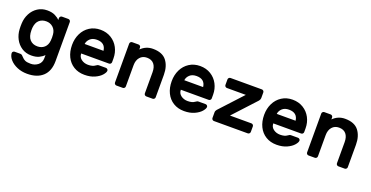

<svg xmlns="http://www.w3.org/2000/svg" viewBox="-30 -1237 4177 2164"><g transform="rotate(20 2059.0 -155.0)"><path d="M420 -50V-13C420 23 407.3 50.8 382 70.5C356.7 90.2 328 100 296 100C266.7 100 244.3 96.7 229 90C213.7 83.3 200.7 73.7 190 61C183.3 53 176.8 46.5 170.5 41.5C164.2 36.5 157 34 149 34H81C73.7 34 67.2 36.7 61.5 42C55.8 47.3 53.3 53.7 54 61C56 87.7 67.8 113.2 89.5 137.5C111.2 161.8 140 181.7 176 197C212 212.3 252 220 296 220C376 220 438.3 199.2 483 157.5C527.7 115.8 550 55.3 550 -24V-493C550 -500.3 547.3 -506.7 542 -512C536.7 -517.3 530.3 -520 523 -520H447C439.7 -520 433.3 -517.3 428 -512C422.7 -506.7 420 -500.3 420 -493V-470C405.3 -486 385.7 -500 361 -512C336.3 -524 305.7 -530 269 -530C225.7 -530 187.5 -519.2 154.5 -497.5C121.5 -475.8 95.7 -447.2 77 -411.5C58.3 -375.8 48 -337 46 -295L45 -260L46 -225C48 -183 58.3 -144.2 77 -108.5C95.7 -72.8 121.5 -44.2 154.5 -22.5C187.5 -0.8 225.7 10 269 10C306.3 10 337.3 4 362 -8C386.7 -20 406 -34 420 -50ZM208.5 -147C186.2 -171.7 175 -209.3 175 -260C175 -272 175.3 -281.3 176 -288C180 -329.3 193 -360 215 -380C237 -400 265 -410 299 -410C331.7 -410 359.2 -399.8 381.5 -379.5C403.8 -359.2 416.7 -332 420 -298C421.3 -284.7 422 -272 422 -260C422 -248 421.3 -235.3 420 -222C416.7 -186.7 404 -159.2 382 -139.5C360 -119.8 332.3 -110 299 -110C261 -110 230.8 -122.3 208.5 -147Z M1036 -495.5C998.7 -518.5 955.7 -530 907 -530C858.3 -530 815.3 -518 778 -494C740.7 -470 712 -437.5 692 -396.5C672 -355.5 662 -310 662 -260C662 -206.7 672 -159.7 692 -119C712 -78.3 740.5 -46.7 777.5 -24C814.5 -1.3 857.7 10 907 10C953.7 10 994.3 2.2 1029 -13.5C1063.7 -29.2 1090.2 -47.7 1108.5 -69C1126.8 -90.3 1136 -108 1136 -122C1136 -128.7 1133.3 -134.5 1128 -139.5C1122.7 -144.5 1116.3 -147 1109 -147H1029C1021 -147 1014.7 -146 1010 -144C1005.3 -142 999.3 -138.3 992 -133C972 -117.7 943.7 -110 907 -110C875.7 -110 848.7 -118.5 826 -135.5C803.3 -152.5 792 -175.3 792 -204H1126C1133.3 -204 1139.7 -206.7 1145 -212C1150.3 -217.3 1153 -223.7 1153 -231V-276C1153 -322 1142.8 -364.3 1122.5 -403C1102.2 -441.7 1073.3 -472.5 1036 -495.5ZM1018 -318H792C794.7 -342 805.8 -363.3 825.5 -382C845.2 -400.7 872.3 -410 907 -410C973.7 -410 1010.7 -379.3 1018 -318Z M1742 -8C1747.3 -13.3 1750 -19.7 1750 -27V-296C1750 -365.3 1733.2 -421.7 1699.5 -465C1665.8 -508.3 1611.3 -530 1536 -530C1480 -530 1432 -510 1392 -470V-493C1392 -500.3 1389.3 -506.7 1384 -512C1378.7 -517.3 1372.3 -520 1365 -520H1289C1281.7 -520 1275.3 -517.3 1270 -512C1264.7 -506.7 1262 -500.3 1262 -493V-27C1262 -19.7 1264.7 -13.3 1270 -8C1275.3 -2.7 1281.7 0 1289 0H1365C1372.3 0 1378.7 -2.7 1384 -8C1389.3 -13.3 1392 -19.7 1392 -27V-281C1392 -321 1402.3 -353 1423 -377C1443.7 -401 1471.3 -413 1506 -413C1543.3 -413 1571.7 -401.3 1591 -378C1610.3 -354.7 1620 -322.3 1620 -281V-27C1620 -19.7 1622.7 -13.3 1628 -8C1633.3 -2.7 1639.7 0 1647 0H1723C1730.3 0 1736.7 -2.7 1742 -8Z M2231 -495.5C2193.7 -518.5 2150.7 -530 2102 -530C2053.3 -530 2010.3 -518 1973 -494C1935.7 -470 1907 -437.5 1887 -396.5C1867 -355.5 1857 -310 1857 -260C1857 -206.7 1867 -159.7 1887 -119C1907 -78.3 1935.5 -46.7 1972.5 -24C2009.5 -1.3 2052.7 10 2102 10C2148.7 10 2189.3 2.2 2224 -13.5C2258.7 -29.2 2285.2 -47.7 2303.5 -69C2321.8 -90.3 2331 -108 2331 -122C2331 -128.7 2328.3 -134.5 2323 -139.5C2317.7 -144.5 2311.3 -147 2304 -147H2224C2216 -147 2209.7 -146 2205 -144C2200.3 -142 2194.3 -138.3 2187 -133C2167 -117.7 2138.7 -110 2102 -110C2070.7 -110 2043.7 -118.5 2021 -135.5C1998.3 -152.5 1987 -175.3 1987 -204H2321C2328.3 -204 2334.7 -206.7 2340 -212C2345.3 -217.3 2348 -223.7 2348 -231V-276C2348 -322 2337.8 -364.3 2317.5 -403C2297.2 -441.7 2268.3 -472.5 2231 -495.5ZM2213 -318H1987C1989.7 -342 2000.8 -363.3 2020.5 -382C2040.2 -400.7 2067.3 -410 2102 -410C2168.7 -410 2205.7 -379.3 2213 -318Z M2883 -112C2877.7 -117.3 2871.3 -120 2864 -120H2607L2857 -391C2866.3 -403 2871 -414.3 2871 -425V-493C2871 -500.3 2868.3 -506.7 2863 -512C2857.7 -517.3 2851.3 -520 2844 -520H2468C2460.7 -520 2454.3 -517.3 2449 -512C2443.7 -506.7 2441 -500.3 2441 -493V-427C2441 -419.7 2443.7 -413.3 2449 -408C2454.3 -402.7 2460.7 -400 2468 -400H2695L2445 -129C2435.7 -118.3 2431 -107 2431 -95V-27C2431 -19.7 2433.7 -13.3 2439 -8C2444.3 -2.7 2450.7 0 2458 0H2864C2871.3 0 2877.7 -2.7 2883 -8C2888.3 -13.3 2891 -19.7 2891 -27V-93C2891 -100.3 2888.3 -106.7 2883 -112Z M3340 -495.5C3302.7 -518.5 3259.7 -530 3211 -530C3162.3 -530 3119.3 -518 3082 -494C3044.7 -470 3016 -437.5 2996 -396.5C2976 -355.5 2966 -310 2966 -260C2966 -206.7 2976 -159.7 2996 -119C3016 -78.3 3044.5 -46.7 3081.5 -24C3118.5 -1.3 3161.7 10 3211 10C3257.7 10 3298.3 2.2 3333 -13.5C3367.7 -29.2 3394.2 -47.7 3412.5 -69C3430.8 -90.3 3440 -108 3440 -122C3440 -128.7 3437.3 -134.5 3432 -139.5C3426.7 -144.5 3420.3 -147 3413 -147H3333C3325 -147 3318.7 -146 3314 -144C3309.3 -142 3303.3 -138.3 3296 -133C3276 -117.7 3247.7 -110 3211 -110C3179.7 -110 3152.7 -118.5 3130 -135.5C3107.3 -152.5 3096 -175.3 3096 -204H3430C3437.3 -204 3443.7 -206.7 3449 -212C3454.3 -217.3 3457 -223.7 3457 -231V-276C3457 -322 3446.8 -364.3 3426.5 -403C3406.2 -441.7 3377.3 -472.5 3340 -495.5ZM3322 -318H3096C3098.7 -342 3109.8 -363.3 3129.5 -382C3149.2 -400.7 3176.3 -410 3211 -410C3277.7 -410 3314.7 -379.3 3322 -318Z M4046 -8C4051.3 -13.3 4054 -19.7 4054 -27V-296C4054 -365.3 4037.2 -421.7 4003.5 -465C3969.8 -508.3 3915.3 -530 3840 -530C3784 -530 3736 -510 3696 -470V-493C3696 -500.3 3693.3 -506.7 3688 -512C3682.7 -517.3 3676.3 -520 3669 -520H3593C3585.7 -520 3579.3 -517.3 3574 -512C3568.7 -506.7 3566 -500.3 3566 -493V-27C3566 -19.7 3568.7 -13.3 3574 -8C3579.3 -2.7 3585.7 0 3593 0H3669C3676.3 0 3682.7 -2.7 3688 -8C3693.3 -13.3 3696 -19.7 3696 -27V-281C3696 -321 3706.3 -353 3727 -377C3747.7 -401 3775.3 -413 3810 -413C3847.3 -413 3875.7 -401.3 3895 -378C3914.3 -354.7 3924 -322.3 3924 -281V-27C3924 -19.7 3926.7 -13.3 3932 -8C3937.3 -2.7 3943.7 0 3951 0H4027C4034.3 0 4040.7 -2.7 4046 -8Z"/></g></svg>

Font: Rubik
Style: Regular
Weight: 500
Designer: Hubert & Fischer
Foundry: Hubert & Fischer
Version: Version 1.100